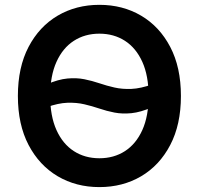

<svg xmlns="http://www.w3.org/2000/svg" viewBox="-20 -757 815 787"><path d="M53.3 -363.6Q53.3 -481.2 97.1 -564.8Q141 -648.4 216.4 -692.8Q291.9 -737.2 387.4 -737.2Q483 -737.2 558.4 -692.8Q633.9 -648.4 677.7 -564.8Q721.6 -481.2 721.6 -363.6Q721.6 -246.1 677.7 -162.5Q633.9 -78.8 558.4 -34.4Q483 9.9 387.4 9.9Q291.9 9.9 216.4 -34.6Q141 -79.2 97.1 -162.8Q53.3 -246.4 53.3 -363.6ZM589.1 -363.6Q589.1 -446.4 563.4 -503.4Q537.6 -560.4 492.2 -589.7Q446.7 -619 387.4 -619Q328.1 -619 282.7 -589.7Q237.2 -560.4 211.5 -503.4Q185.7 -446.4 185.7 -363.6Q185.7 -280.9 211.5 -223.9Q237.2 -166.9 282.7 -137.6Q328.1 -108.3 387.4 -108.3Q446.7 -108.3 492.2 -137.6Q537.6 -166.9 563.4 -223.9Q589.1 -280.9 589.1 -363.6ZM171.2 -411.2Q218.8 -431.8 256.4 -435.2Q294 -438.6 325.8 -432.2Q357.6 -425.8 387.4 -415.7Q417.3 -405.5 449.2 -398.3Q481.2 -391 518.8 -392.6Q556.5 -394.2 604 -411.2V-317.5Q556.5 -296.9 518.8 -293.1Q481.2 -289.4 449.2 -295.6Q417.3 -301.8 387.4 -312Q357.6 -322.1 325.8 -329.5Q294 -337 256.4 -335.8Q218.8 -334.5 171.2 -317.5Z"/></svg>

Font: DeltaSans SemiBold
Style: Regular
Weight: 600
Designer: Rasmus Andersson
Foundry: rsms
Version: Version 3.012